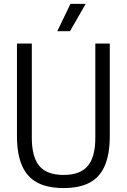

<svg xmlns="http://www.w3.org/2000/svg" viewBox="-20 -966 658 996"><path d="M68 -261V-740H145V-251.5Q145 -151.5 184.2 -105Q223.5 -58.5 310 -58.5Q396 -58.5 435.2 -105Q474.5 -151.5 474.5 -251.5V-740H549.5V-261Q549.5 -167.5 524.2 -107.8Q499 -48 446.2 -19.2Q393.5 9.5 310 9.5Q226 9.5 172.8 -19.2Q119.5 -48 93.8 -107.8Q68 -167.5 68 -261ZM277 -804 345.5 -946H424.5L343 -804Z"/></svg>

Font: Encode Sans Condensed
Style: Regular
Weight: 400
Width: 3
Designer: Multiple Designers
Foundry: Impallari Type
Version: Version 2.000